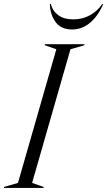

<svg xmlns="http://www.w3.org/2000/svg" viewBox="-73 -931 531 951"><path d="M143 -5V0H-53V-5L16 -25L206 -687L149 -707V-712H345V-707L276 -687L86 -25ZM284 -785Q229 -785 202 -822.5Q175 -860 174 -911H179Q187 -877 215.5 -856Q244 -835 290 -835Q336 -835 373.5 -856Q411 -877 433 -911H438Q415 -855 375 -820Q335 -785 284 -785Z"/></svg>

Font: Nyght Serif Light Italic
Style: Regular
Weight: 300
Italic angle: -16°
Designer: Maksym Kobuzan
Version: Version 0.410